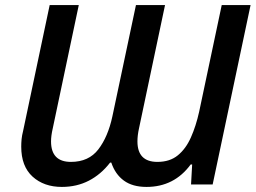

<svg xmlns="http://www.w3.org/2000/svg" viewBox="-20 -734 1017 764"><path d="M226.1 9.8Q154.8 9.8 109.6 -31.2Q64.5 -72.3 64.5 -150.4Q64.5 -165 65.9 -180.2Q67.4 -195.3 71.8 -212.4L177.7 -713.9H293.5L189.9 -223.1Q183.1 -193.8 183.1 -171.4Q183.1 -89.8 262.2 -89.8Q333 -89.8 371.3 -139.6Q409.7 -189.5 427.2 -271L521 -713.9H636.7L533.2 -223.6Q526.9 -195.3 526.9 -171.4Q526.9 -89.8 606.4 -89.8Q655.8 -89.8 687.7 -116Q719.7 -142.1 739.7 -187.3Q759.8 -232.4 772.5 -289.6L862.3 -713.9H977.1L826.2 0H740.2L744.6 -79.6H738.8Q673.3 9.8 563 9.8Q507.3 9.8 472.9 -15.4Q438.5 -40.5 422.9 -86.9H418Q381.8 -40 333.7 -15.1Q285.6 9.8 226.1 9.8Z"/></svg>

Font: Open Sans SemiBold
Style: Italic
Weight: 600
Italic angle: -12°
Designer: Monotype Design Team
Foundry: Monotype Imaging Inc.
Version: Version 3.003; ttfautohint (v1.8.4)